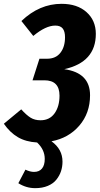

<svg xmlns="http://www.w3.org/2000/svg" viewBox="-48 -729 521 1004"><path d="M288.1 -367.2Q422.9 -348.6 422.9 -231Q422.9 -137.2 366.7 -72Q310.5 -6.8 221.2 9.8Q278.8 51.3 278.8 116.2Q278.8 142.6 271 166.3Q263.2 189.9 246.8 210.4Q230.5 231 202.1 242.9Q173.8 254.9 136.2 254.9Q88.9 254.9 47.9 229L85 158.2Q109.4 169.9 129.9 169.9Q157.2 169.9 171.6 152.3Q186 134.8 186 102.1Q186 53.7 146 16.1Q86.9 12.7 45.4 -11.7Q3.9 -36.1 -27.8 -82L63 -157.2Q90.3 -127 112.1 -113.5Q133.8 -100.1 164.1 -100.1Q211.4 -100.1 237.3 -136.2Q263.2 -172.4 263.2 -229Q263.2 -309.1 184.1 -309.1H122.1L158.2 -421.9H198.2Q243.7 -421.9 267.8 -452.9Q292 -483.9 292 -534.2Q292 -564.9 279.8 -580.1Q267.6 -595.2 241.2 -595.2Q190.9 -595.2 126 -541L64 -619.1Q158.2 -709 273.9 -709Q356 -709 404.5 -665.5Q453.1 -622.1 453.1 -551.8Q453.1 -403.8 288.1 -367.2Z"/></svg>

Font: Fira Sans Compressed
Style: Bold Italic
Weight: 700
Width: 3
Italic angle: -8°
Designer: Carrois Corporate & Edenspiekermann AG
Foundry: Carrois Corporate GbR & Edenspiekermann AG
Version: Version 4.203;PS 004.203;hotconv 1.0.88;makeotf.lib2.5.64775